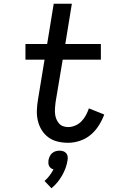

<svg xmlns="http://www.w3.org/2000/svg" viewBox="-20 -755 640 1026"><path d="M344 8Q315 8 288 1.5Q261 -5 239.5 -20.5Q218 -36 203.5 -59Q189 -82 182.5 -109Q176 -136 177 -165Q178 -194 183 -223L218 -436H116V-520H232L267 -735H364L329 -520H519V-436H315L277 -209Q275 -194 274 -179Q273 -164 274 -149.5Q275 -135 280 -121.5Q285 -108 294 -97Q303 -86 316 -81Q329 -76 345 -76Q363 -76 382 -84Q401 -92 415.5 -107Q430 -122 439.5 -140Q449 -158 455 -176L537 -143Q526 -113 508 -84.5Q490 -56 464.5 -34.5Q439 -13 407 -2.5Q375 8 344 8ZM255 251 218 212Q233 199 245 183Q257 167 266 150Q258 148 252 143.5Q246 139 242.5 132Q239 125 238.5 117Q238 109 239 101Q241 91 245.5 81Q250 71 258.5 63.5Q267 56 277.5 53Q288 50 298 50Q308 50 317.5 53Q327 56 333.5 63.5Q340 71 341.5 81Q343 91 341 101Q338 122 330.5 142.5Q323 163 312 182.5Q301 202 286.5 219.5Q272 237 255 251Z"/></svg>

Font: Iosevka Custom Medium
Style: Italic
Weight: 500
Italic angle: -9°
Designer: Belleve Invis
Foundry: Belleve Invis
Version: Version 27.0.1